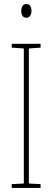

<svg xmlns="http://www.w3.org/2000/svg" viewBox="-20 -931 259 951"><path d="M181 0H38V-19L98 -22V-691L38 -695V-714H181V-695L123 -691V-22L181 -19ZM111 -911Q125 -911 130.5 -900.5Q136 -890 136 -878Q136 -862 129 -852.5Q122 -843 110 -843Q97 -843 91 -853.5Q85 -864 85 -877Q85 -889 90.5 -900Q96 -911 111 -911Z"/></svg>

Font: Noto Sans Telugu ExtraCondensed Thin
Style: Regular
Weight: 100
Width: 2
Designer: Jelle Bosma - Monotype Design Team
Foundry: Monotype Imaging Inc.
Version: Version 2.005; ttfautohint (v1.8.4.7-5d5b)